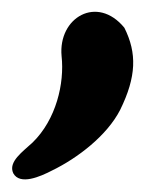

<svg xmlns="http://www.w3.org/2000/svg" viewBox="-100 -144 261 318"><path d="M106 -98C61 -153 -4 -115 2 -51C7 -6 -7 54 -46 92C-62 107 -87 124 -78 143C-67 163 -34 149 -13 138C28 118 77 81 99 38C126 -17 127 -56 106 -98Z"/></svg>

Font: Carybe
Style: Regular
Weight: 400
Designer: Genilson Lima Santos
Foundry: Genilson Lima Santos
Version: Version 1.010;PS 001.010;hotconv 1.0.70;makeotf.lib2.5.58329